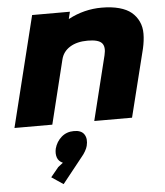

<svg xmlns="http://www.w3.org/2000/svg" viewBox="-63 -694 942 1093"><g transform="rotate(-5 408.0 -148.0)"><path d="M405.8 137.2Q402.8 149.9 393.1 167Q383.3 184.1 373 195.8L255.9 342.8L189 297.9L233.9 243.2L262.2 221.2Q237.8 210.4 230.2 188Q222.7 165.5 229 137.2Q239.7 98.1 269 72.5Q298.3 46.9 340.8 46.9Q383.3 46.9 399.4 72.3Q415.5 97.7 405.8 137.2ZM772.9 -386.2 676.8 0H460.9L551.8 -368.2Q563.5 -416 543.7 -437.5Q523.9 -459 462.9 -459Q401.4 -459 361.6 -434.1Q321.8 -409.2 311 -365.2L221.2 0H4.9L161.1 -631.8H377L367.2 -591.8H369.1Q458.5 -639.2 559.1 -639.2Q615.7 -639.2 658.7 -627.4Q701.7 -615.7 728 -593.8Q754.4 -571.8 769 -540.5Q783.7 -509.3 783.4 -470.5Q783.2 -431.6 772.9 -386.2Z"/></g></svg>

Font: Sinkin Sans 900 X Black Italic
Style: Regular
Weight: 950
Italic angle: -112°
Designer: Keith Bates
Foundry: K-Type
Version: Sinkin Sans (version 1.0)  by Keith Bates   •   © 2014   www